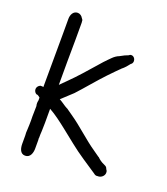

<svg xmlns="http://www.w3.org/2000/svg" viewBox="-131 -780 776 890"><g transform="rotate(20 257.0 -335.0)"><path d="M36 -289C36 -279 42 -270 50 -267H54C57 -266 62 -262 67 -258V-244C65 -236 64 -226 67 -216L66 -165V-164C67 -151 66 -137 66 -124C66 -116 65 -107 65 -99C64 -89 64 -80 65 -70V-30C65 -10 70 18 96 18C122 18 129 -9 129 -29V-72C128 -75 128 -79 129 -83V-84C129 -94 129 -104 130 -115C130 -129 131 -142 131 -157V-226C162 -209 193 -185 221 -163C266 -128 306 -93 356 -60C363 -55 425 -14 425 -14C430 -10 435 -6 445 -8C460 -7 476 -19 477 -35C477 -41 477 -45 472 -51C470 -57 467 -62 462 -65L452 -70C440 -75 429 -83 419 -93H418C410 -99 401 -105 391 -112C335 -150 291 -195 234 -234L204 -255H203C189 -262 175 -274 158 -283C175 -299 195 -317 212 -333C250 -374 288 -421 326 -461C336 -472 347 -482 356 -492L371 -507C373 -509 374 -509 378 -514C391 -524 402 -537 411 -549L416 -553C428 -568 414 -594 395 -588H394L389 -584C377 -580 365 -574 349 -565C338 -561 327 -553 319 -545L305 -531C294 -520 283 -508 272 -495C236 -454 200 -412 160 -373L131 -344C131 -392 131 -522 132 -568V-651C132 -655 131 -659 131 -661V-663C130 -666 128 -668 125 -672C121 -680 111 -688 100 -688C77 -688 68 -666 68 -647V-574C68 -514 67 -377 67 -310C63 -311 60 -312 54 -311H51L50 -310C42 -306 36 -298 36 -289Z"/></g></svg>

Font: Scribbler
Style: Bd
Weight: 700
Designer: Mew Too
Foundry: Cannot Into Space Fonts
Version: Version 1.001